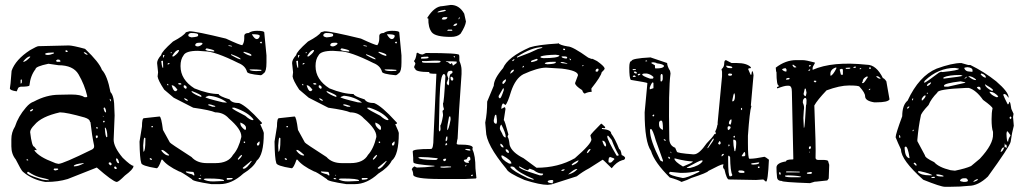

<svg xmlns="http://www.w3.org/2000/svg" viewBox="-20 -714 4088 768"><path d="M133.8 -529.3 254.9 -532.2Q270.5 -532.2 320.3 -518.6Q377 -464.8 387.7 -434.6Q409.2 -412.1 421.9 -345.7Q437.5 -330.1 437.5 -276.4L438.5 -252L434.6 -155.3Q434.6 -126 470.7 -83Q503.9 -50.8 513.7 -50.8V-48.8Q513.7 -37.1 479.5 -11.7Q454.1 13.7 447.3 13.7H446.3Q430.7 11.7 367.2 -43.9Q252 1 251 2Q212.9 13.7 166 13.7H161.1Q108.4 4.9 71.3 -27.3Q64.5 -33.2 43 -76.2Q25.4 -97.7 25.4 -128.9V-157.2Q25.4 -184.6 40 -208Q52.7 -248 84 -284.2Q99.6 -302.7 115.2 -307.6Q166 -335 215.8 -335L259.8 -335.9H265.6Q302.7 -335.9 318.4 -325.2H324.2Q329.1 -325.2 329.1 -329.1Q318.4 -375 293.9 -417Q272.5 -453.1 213.9 -453.1L173.8 -459Q122.1 -448.2 122.1 -437.5Q101.6 -411.1 97.7 -372.1Q95.7 -367.2 62.5 -367.2L56.6 -365.2Q52.7 -365.2 46.9 -348.6Q19.5 -352.5 19.5 -360.4Q21.5 -366.2 26.4 -430.7Q42 -475.6 100.6 -513.7Q127.9 -529.3 133.8 -529.3ZM243.2 -512.7 241.2 -509.8 244.1 -505.9H250L251 -507.8L248 -512.7ZM317.4 -504.9H315.4V-502.9Q323.2 -495.1 329.1 -495.1H330.1V-497.1Q322.3 -504.9 317.4 -504.9ZM161.1 -500V-497.1Q162.1 -494.1 170.9 -494.1Q179.7 -494.1 195.3 -500V-503.9H191.4Q169.9 -503.9 161.1 -500ZM73.2 -468.8V-466.8H74.2Q83 -466.8 100.6 -485.4V-488.3H99.6Q89.8 -488.3 73.2 -468.8ZM209 -475.6 204.1 -471.7 207 -466.8H219.7L222.7 -469.7L216.8 -475.6ZM65.4 -396.5 62.5 -394.5V-379.9H63.5Q67.4 -380.9 67.4 -386.7V-394.5ZM419.9 -318.4H418.9V-316.4Q420.9 -308.6 422.9 -308.6L423.8 -313.5Q421.9 -318.4 419.9 -318.4ZM397.5 -284.2 394.5 -282.2V-279.3Q398.4 -264.6 402.3 -264.6H404.3Q404.3 -277.3 398.4 -284.2ZM111.3 -278.3 100.6 -273.4V-268.6H102.5Q109.4 -268.6 112.3 -276.4V-278.3ZM100.6 -185.5Q107.4 -127 117.2 -127L127 -114.3V-113.3L118.2 -114.3V-111.3Q136.7 -85.9 194.3 -64.5Q201.2 -60.5 213.9 -58.6Q231.4 -58.6 348.6 -116.2Q356.4 -121.1 356.4 -127V-131.8Q347.7 -171.9 341.8 -225.6L339.8 -226.6Q339.8 -237.3 318.4 -244.1Q246.1 -264.6 219.7 -264.6Q145.5 -248 118.2 -214.8Q100.6 -197.3 100.6 -185.5ZM394.5 -249 391.6 -251V-248H394.5ZM398.4 -230.5H392.6V-226.6L395.5 -223.6L398.4 -226.6ZM367.2 -206.1 364.3 -203.1 367.2 -199.2 371.1 -200.2V-203.1L368.2 -206.1ZM402.3 -203.1H399.4V-202.1Q401.4 -165 407.2 -165L409.2 -167V-168.9Q409.2 -189.5 402.3 -203.1ZM364.3 -171.9 363.3 -170.9V-165L366.2 -161.1H367.2L371.1 -165V-170.9L368.2 -171.9ZM447.3 -80.1H444.3V-74.2Q448.2 -61.5 453.1 -61.5H456.1V-64.5Q452.1 -80.1 447.3 -80.1ZM87.9 -77.1 85.9 -75.2V-74.2L87.9 -72.3H92.8V-74.2L89.8 -77.1ZM417 -64.5 414.1 -61.5Q417 -54.7 421.9 -52.7H422.9L426.8 -56.6V-58.6L421.9 -64.5ZM275.4 -50.8V-48.8H279.3Q293 -48.8 315.4 -60.5V-61.5H311.5Q278.3 -57.6 275.4 -50.8ZM438.5 -47.9 436.5 -43.9V-42L440.4 -38.1H444.3L447.3 -40V-42L442.4 -47.9ZM197.3 -40 194.3 -37.1Q196.3 -32.2 202.1 -32.2Q212.9 -34.2 212.9 -37.1V-38.1L210 -40ZM90.8 -26.4 87.9 -22.5Q91.8 -13.7 136.7 0Q151.4 6.8 175.8 6.8V5.9Q175.8 2.9 138.7 -4.9Q117.2 -10.7 93.8 -26.4Z M723.6 -585 738.3 -588.9Q763.7 -588.9 883.8 -559.6Q940.4 -533.2 949.2 -533.2Q957 -543.9 957 -560.5V-562.5V-569.3Q957 -582 974.6 -582Q986.3 -590.8 1007.8 -590.8Q1037.1 -590.8 1037.1 -584L1045.9 -492.2V-463.9Q1045.9 -428.7 1036.1 -421.9Q1027.3 -413.1 1022.5 -413.1Q967.8 -418 967.8 -427.7Q960.9 -451.2 933.6 -461.9Q839.8 -508.8 798.8 -508.8L771.5 -510.7Q722.7 -510.7 713.9 -492.2Q702.1 -476.6 702.1 -450.2V-449.2Q702.1 -395.5 757.8 -360.4Q813.5 -337.9 854.5 -337.9Q854.5 -330.1 898.4 -316.4Q907.2 -301.8 936.5 -301.8Q966.8 -290 1023.4 -227.5L1027.3 -223.6V-219.7Q1027.3 -217.8 1021.5 -217.8V-215.8Q1035.2 -186.5 1035.2 -181.6Q1035.2 -93.8 1006.8 -71.3Q994.1 -44.9 953.1 -19.5Q907.2 22.5 859.4 22.5H825.2Q748 10.7 748 2.9Q703.1 -28.3 696.3 -28.3Q648.4 -50.8 629.9 -75.2H626Q614.3 -41 606.4 -41Q544.9 -50.8 544.9 -62.5Q539.1 -79.1 538.1 -147.5L547.9 -208Q547.9 -241.2 555.7 -241.2L618.2 -248Q625 -248 631.8 -194.3L659.2 -144.5Q659.2 -141.6 746.1 -85.9Q767.6 -61.5 807.6 -61.5H841.8Q893.6 -61.5 912.1 -94.7Q934.6 -119.1 945.3 -166V-168.9Q945.3 -197.3 895.5 -240.2Q874 -264.6 840.8 -264.6Q821.3 -273.4 752.9 -283.2L674.8 -323.2L636.7 -355.5Q612.3 -392.6 610.4 -408.2L612.3 -424.8L608.4 -461.9Q608.4 -475.6 625 -494.1Q625 -505.9 671.9 -547.9Q715.8 -571.3 723.6 -585ZM733.4 -575.2V-571.3Q733.4 -567.4 746.1 -564.5Q772.5 -566.4 772.5 -571.3V-575.2Q772.5 -582 745.1 -582Q737.3 -582 733.4 -575.2ZM988.3 -577.1V-575.2Q999 -557.6 1006.8 -557.6Q1014.6 -557.6 1018.6 -567.4V-571.3Q1018.6 -577.1 988.3 -577.1ZM1022.5 -546.9 1019.5 -543 1022.5 -541H1027.3V-546.9ZM760.7 -532.2Q764.6 -528.3 770.5 -528.3Q780.3 -528.3 791 -539.1L786.1 -543H775.4Q760.7 -543 760.7 -532.2ZM893.6 -533.2V-532.2Q893.6 -529.3 905.3 -528.3H908.2V-529.3Q908.2 -531.2 893.6 -533.2ZM805.7 -520.5 801.8 -516.6Q801.8 -509.8 836.9 -507.8V-510.7Q836.9 -514.6 807.6 -520.5ZM668.9 -490.2V-489.3L670.9 -488.3H674.8Q696.3 -503.9 696.3 -513.7H695.3H693.4Q682.6 -513.7 668.9 -490.2ZM955.1 -506.8 953.1 -504.9Q966.8 -494.1 984.4 -490.2L985.4 -492.2V-494.1Q985.4 -499 957 -506.8ZM665 -504.9 662.1 -503.9 663.1 -502V-501L667 -502V-504.9ZM905.3 -497.1 904.3 -496.1V-494.1Q934.6 -476.6 942.4 -476.6V-477.5Q942.4 -483.4 905.3 -497.1ZM637.7 -494.1H632.8L631.8 -487.3V-484.4L632.8 -482.4L637.7 -492.2ZM627.9 -470.7 625 -469.7Q627 -451.2 629.9 -443.4H632.8V-444.3L631.8 -470.7ZM654.3 -461.9 650.4 -459V-456.1H653.3L658.2 -460V-461.9ZM981.4 -436.5 977.5 -434.6Q985.4 -429.7 1005.9 -429.7L1025.4 -430.7V-434.6Q1007.8 -436.5 989.3 -436.5ZM695.3 -381.8 693.4 -380.9V-378.9L695.3 -376H705.1V-378.9Q704.1 -381.8 695.3 -381.8ZM650.4 -378.9 648.4 -376V-375L650.4 -373H653.3V-376ZM668 -373H667V-371.1Q673.8 -349.6 680.7 -349.6H684.6L689.5 -354.5V-355.5Q676.8 -373 668 -373ZM716.8 -373 714.8 -371.1V-365.2L720.7 -359.4H723.6L726.6 -361.3V-366.2Q722.7 -373 716.8 -373ZM748 -349.6 746.1 -347.7V-346.7Q758.8 -335 784.2 -326.2L786.1 -329.1Q786.1 -335 748 -349.6ZM801.8 -325.2Q801.8 -321.3 871.1 -304.7L883.8 -303.7H886.7V-304.7Q857.4 -327.1 815.4 -331.1Q801.8 -326.2 801.8 -325.2ZM717.8 -321.3H716.8Q716.8 -314.5 729.5 -310.5L731.4 -311.5Q731.4 -316.4 717.8 -321.3ZM813.5 -296.9V-293L830.1 -287.1H840.8V-290Q823.2 -296.9 813.5 -296.9ZM918 -283.2H909.2V-280.3Q915 -274.4 960.9 -251Q980.5 -233.4 991.2 -233.4H992.2L994.1 -236.3Q971.7 -265.6 918 -283.2ZM942.4 -223.6H941.4V-218.8Q941.4 -209 958 -195.3H963.9V-203.1Q963.9 -214.8 942.4 -223.6ZM590.8 -210H585.9V-206.1L587.9 -204.1L591.8 -206.1ZM552.7 -131.8 553.7 -107.4H554.7Q561.5 -111.3 561.5 -153.3V-161.1L559.6 -163.1H557.6Q554.7 -163.1 552.7 -131.8ZM960 -147.5H955.1V-142.6L958 -141.6L960.9 -144.5ZM1015.6 -147.5 1007.8 -139.6V-134.8L1009.8 -131.8H1012.7Q1018.6 -132.8 1018.6 -147.5ZM628.9 -114.3H626V-110.4Q640.6 -91.8 654.3 -91.8H656.2V-94.7Q634.8 -114.3 628.9 -114.3ZM931.6 -79.1V-75.2H933.6Q942.4 -81.1 948.2 -91.8L946.3 -94.7Q938.5 -89.8 931.6 -79.1ZM584 -81.1H579.1V-77.1L584 -74.2L587.9 -75.2V-77.1ZM984.4 -70.3 951.2 -43V-41Q951.2 -39.1 955.1 -39.1Q966.8 -39.1 987.3 -70.3ZM752 -26.4 723.6 -28.3V-26.4Q723.6 -22.5 749 -16.6L752.9 -12.7H757.8Q755.9 -26.4 752 -26.4ZM784.2 -12.7 781.2 -15.6V-11.7H784.2ZM775.4 -2H773.4L777.3 2.9H785.2V2Q784.2 -2 775.4 -2ZM888.7 -2 886.7 0V2.9L888.7 4.9H892.6Q911.1 3.9 911.1 0L908.2 -2ZM794.9 3.9Q808.6 11.7 832 11.7H834L876 9.8V7.8Q873 0 808.6 0Q794.9 0 794.9 3.9Z M1263.7 -585 1278.3 -588.9Q1303.7 -588.9 1423.8 -559.6Q1480.5 -533.2 1489.3 -533.2Q1497.1 -543.9 1497.1 -560.5V-562.5V-569.3Q1497.1 -582 1514.6 -582Q1526.4 -590.8 1547.9 -590.8Q1577.1 -590.8 1577.1 -584L1585.9 -492.2V-463.9Q1585.9 -428.7 1576.2 -421.9Q1567.4 -413.1 1562.5 -413.1Q1507.8 -418 1507.8 -427.7Q1501 -451.2 1473.6 -461.9Q1379.9 -508.8 1338.9 -508.8L1311.5 -510.7Q1262.7 -510.7 1253.9 -492.2Q1242.2 -476.6 1242.2 -450.2V-449.2Q1242.2 -395.5 1297.9 -360.4Q1353.5 -337.9 1394.5 -337.9Q1394.5 -330.1 1438.5 -316.4Q1447.3 -301.8 1476.6 -301.8Q1506.8 -290 1563.5 -227.5L1567.4 -223.6V-219.7Q1567.4 -217.8 1561.5 -217.8V-215.8Q1575.2 -186.5 1575.2 -181.6Q1575.2 -93.8 1546.9 -71.3Q1534.2 -44.9 1493.2 -19.5Q1447.3 22.5 1399.4 22.5H1365.2Q1288.1 10.7 1288.1 2.9Q1243.2 -28.3 1236.3 -28.3Q1188.5 -50.8 1169.9 -75.2H1166Q1154.3 -41 1146.5 -41Q1085 -50.8 1085 -62.5Q1079.1 -79.1 1078.1 -147.5L1087.9 -208Q1087.9 -241.2 1095.7 -241.2L1158.2 -248Q1165 -248 1171.9 -194.3L1199.2 -144.5Q1199.2 -141.6 1286.1 -85.9Q1307.6 -61.5 1347.7 -61.5H1381.8Q1433.6 -61.5 1452.1 -94.7Q1474.6 -119.1 1485.4 -166V-168.9Q1485.4 -197.3 1435.5 -240.2Q1414.1 -264.6 1380.9 -264.6Q1361.3 -273.4 1293 -283.2L1214.8 -323.2L1176.8 -355.5Q1152.3 -392.6 1150.4 -408.2L1152.3 -424.8L1148.4 -461.9Q1148.4 -475.6 1165 -494.1Q1165 -505.9 1211.9 -547.9Q1255.9 -571.3 1263.7 -585ZM1273.4 -575.2V-571.3Q1273.4 -567.4 1286.1 -564.5Q1312.5 -566.4 1312.5 -571.3V-575.2Q1312.5 -582 1285.2 -582Q1277.3 -582 1273.4 -575.2ZM1528.3 -577.1V-575.2Q1539.1 -557.6 1546.9 -557.6Q1554.7 -557.6 1558.6 -567.4V-571.3Q1558.6 -577.1 1528.3 -577.1ZM1562.5 -546.9 1559.6 -543 1562.5 -541H1567.4V-546.9ZM1300.8 -532.2Q1304.7 -528.3 1310.5 -528.3Q1320.3 -528.3 1331.1 -539.1L1326.2 -543H1315.4Q1300.8 -543 1300.8 -532.2ZM1433.6 -533.2V-532.2Q1433.6 -529.3 1445.3 -528.3H1448.2V-529.3Q1448.2 -531.2 1433.6 -533.2ZM1345.7 -520.5 1341.8 -516.6Q1341.8 -509.8 1377 -507.8V-510.7Q1377 -514.6 1347.7 -520.5ZM1209 -490.2V-489.3L1210.9 -488.3H1214.8Q1236.3 -503.9 1236.3 -513.7H1235.4H1233.4Q1222.7 -513.7 1209 -490.2ZM1495.1 -506.8 1493.2 -504.9Q1506.8 -494.1 1524.4 -490.2L1525.4 -492.2V-494.1Q1525.4 -499 1497.1 -506.8ZM1205.1 -504.9 1202.1 -503.9 1203.1 -502V-501L1207 -502V-504.9ZM1445.3 -497.1 1444.3 -496.1V-494.1Q1474.6 -476.6 1482.4 -476.6V-477.5Q1482.4 -483.4 1445.3 -497.1ZM1177.7 -494.1H1172.9L1171.9 -487.3V-484.4L1172.9 -482.4L1177.7 -492.2ZM1168 -470.7 1165 -469.7Q1167 -451.2 1169.9 -443.4H1172.9V-444.3L1171.9 -470.7ZM1194.3 -461.9 1190.4 -459V-456.1H1193.4L1198.2 -460V-461.9ZM1521.5 -436.5 1517.6 -434.6Q1525.4 -429.7 1545.9 -429.7L1565.4 -430.7V-434.6Q1547.9 -436.5 1529.3 -436.5ZM1235.4 -381.8 1233.4 -380.9V-378.9L1235.4 -376H1245.1V-378.9Q1244.1 -381.8 1235.4 -381.8ZM1190.4 -378.9 1188.5 -376V-375L1190.4 -373H1193.4V-376ZM1208 -373H1207V-371.1Q1213.9 -349.6 1220.7 -349.6H1224.6L1229.5 -354.5V-355.5Q1216.8 -373 1208 -373ZM1256.8 -373 1254.9 -371.1V-365.2L1260.7 -359.4H1263.7L1266.6 -361.3V-366.2Q1262.7 -373 1256.8 -373ZM1288.1 -349.6 1286.1 -347.7V-346.7Q1298.8 -335 1324.2 -326.2L1326.2 -329.1Q1326.2 -335 1288.1 -349.6ZM1341.8 -325.2Q1341.8 -321.3 1411.1 -304.7L1423.8 -303.7H1426.8V-304.7Q1397.5 -327.1 1355.5 -331.1Q1341.8 -326.2 1341.8 -325.2ZM1257.8 -321.3H1256.8Q1256.8 -314.5 1269.5 -310.5L1271.5 -311.5Q1271.5 -316.4 1257.8 -321.3ZM1353.5 -296.9V-293L1370.1 -287.1H1380.9V-290Q1363.3 -296.9 1353.5 -296.9ZM1458 -283.2H1449.2V-280.3Q1455.1 -274.4 1501 -251Q1520.5 -233.4 1531.2 -233.4H1532.2L1534.2 -236.3Q1511.7 -265.6 1458 -283.2ZM1482.4 -223.6H1481.4V-218.8Q1481.4 -209 1498 -195.3H1503.9V-203.1Q1503.9 -214.8 1482.4 -223.6ZM1130.9 -210H1126V-206.1L1127.9 -204.1L1131.8 -206.1ZM1092.8 -131.8 1093.8 -107.4H1094.7Q1101.6 -111.3 1101.6 -153.3V-161.1L1099.6 -163.1H1097.7Q1094.7 -163.1 1092.8 -131.8ZM1500 -147.5H1495.1V-142.6L1498 -141.6L1501 -144.5ZM1555.7 -147.5 1547.9 -139.6V-134.8L1549.8 -131.8H1552.7Q1558.6 -132.8 1558.6 -147.5ZM1168.9 -114.3H1166V-110.4Q1180.7 -91.8 1194.3 -91.8H1196.3V-94.7Q1174.8 -114.3 1168.9 -114.3ZM1471.7 -79.1V-75.2H1473.6Q1482.4 -81.1 1488.3 -91.8L1486.3 -94.7Q1478.5 -89.8 1471.7 -79.1ZM1124 -81.1H1119.1V-77.1L1124 -74.2L1127.9 -75.2V-77.1ZM1524.4 -70.3 1491.2 -43V-41Q1491.2 -39.1 1495.1 -39.1Q1506.8 -39.1 1527.3 -70.3ZM1292 -26.4 1263.7 -28.3V-26.4Q1263.7 -22.5 1289.1 -16.6L1293 -12.7H1297.9Q1295.9 -26.4 1292 -26.4ZM1324.2 -12.7 1321.3 -15.6V-11.7H1324.2ZM1315.4 -2H1313.5L1317.4 2.9H1325.2V2Q1324.2 -2 1315.4 -2ZM1428.7 -2 1426.8 0V2.9L1428.7 4.9H1432.6Q1451.2 3.9 1451.2 0L1448.2 -2ZM1335 3.9Q1348.6 11.7 1372.1 11.7H1374L1416 9.8V7.8Q1413.1 0 1348.6 0Q1335 0 1335 3.9Z M1750 -689.5 1783.2 -694.3Q1817.4 -694.3 1836.9 -659.2L1843.8 -627.9Q1841.8 -609.4 1822.3 -579.1Q1809.6 -566.4 1783.2 -566.4Q1721.7 -566.4 1707 -585Q1692.4 -604.5 1693.4 -639.6Q1689.5 -639.6 1689.5 -641.6V-643.6Q1718.8 -689.5 1750 -689.5ZM1730.5 -665V-664.1Q1763.7 -668 1763.7 -672.9L1758.8 -674.8Q1730.5 -669.9 1730.5 -665ZM1747.1 -636.7H1748L1753.9 -635.7H1755.9Q1766.6 -635.7 1769.5 -643.6L1768.6 -645.5H1756.8Q1749 -645.5 1747.1 -636.7ZM1817.4 -645.5 1814.5 -640.6V-636.7H1815.4L1818.4 -640.6V-645.5ZM1793.9 -613.3V-610.4H1797.9Q1804.7 -610.4 1808.6 -617.2V-620.1H1806.6Q1799.8 -620.1 1793.9 -613.3ZM1772.5 -595.7 1769.5 -592.8V-590.8H1787.1L1790 -592.8L1787.1 -595.7ZM1648.4 -502.9H1651.4Q1659.2 -496.1 1670.9 -496.1L1683.6 -502Q1816.4 -502 1816.4 -494.1L1817.4 -487.3V-470.7Q1826.2 -451.2 1826.2 -433.6V-418Q1814.5 -258.8 1810.5 -160.2Q1808.6 -154.3 1806.6 -139.6Q1807.6 -135.7 1815.4 -135.7H1818.4Q1871.1 -135.7 1871.1 -123L1870.1 -121.1V-115.2Q1881.8 -91.8 1881.8 -41L1885.7 -2L1882.8 0L1839.8 2H1742.2Q1632.8 2 1632.8 -15.6Q1632.8 -26.4 1627 -37.1Q1629.9 -43.9 1636.7 -47.9H1639.6Q1643.6 -43.9 1648.4 -43.9H1650.4Q1678.7 -43.9 1717.8 -48.8V-50.8Q1633.8 -56.6 1633.8 -64.5L1632.8 -72.3V-83L1630.9 -108.4Q1630.9 -118.2 1704.1 -118.2Q1713.9 -118.2 1713.9 -162.1L1725.6 -418.9H1723.6Q1696.3 -418.9 1696.3 -422.9Q1696.3 -423.8 1699.2 -425.8Q1640.6 -425.8 1640.6 -439.5Q1636.7 -440.4 1636.7 -447.3L1641.6 -459Q1641.6 -462.9 1635.7 -469.7Q1643.6 -477.5 1646.5 -501ZM1664.1 -483.4V-479.5H1668.9Q1694.3 -479.5 1694.3 -483.4L1692.4 -487.3H1689.5Q1664.1 -487.3 1664.1 -483.4ZM1796.9 -490.2 1793.9 -487.3 1797.9 -484.4H1799.8V-487.3ZM1685.5 -469.7H1668V-466.8Q1668 -462.9 1681.6 -462.9H1692.4H1695.3H1727.5Q1742.2 -462.9 1742.2 -467.8V-468.8Q1742.2 -473.6 1685.5 -469.7ZM1772.5 -468.8 1763.7 -469.7V-467.8Q1770.5 -467.8 1780.3 -458H1782.2Q1784.2 -458 1784.2 -460.9H1786.1Q1790 -460.9 1791 -452.1H1793L1806.6 -461.9V-467.8L1786.1 -468.8ZM1768.6 -414.1 1773.4 -399.4 1766.6 -381.8Q1770.5 -373 1773.4 -373H1774.4L1776.4 -378.9V-384.8Q1776.4 -419.9 1787.1 -419.9L1790 -423.8V-427.7L1787.1 -430.7H1781.2Q1768.6 -430.7 1768.6 -414.1ZM1738.3 -321.3 1735.4 -195.3Q1736.3 -188.5 1738.3 -188.5Q1741.2 -188.5 1742.2 -197.3L1741.2 -211.9Q1746.1 -216.8 1752 -251V-256.8L1750 -270.5Q1755.9 -275.4 1755.9 -277.3Q1752 -288.1 1752 -298.8V-300.8Q1755.9 -300.8 1761.7 -410.2Q1758.8 -418 1755.9 -418Q1741.2 -418 1738.3 -321.3ZM1786.1 -407.2 1782.2 -406.2V-400.4Q1782.2 -394.5 1787.1 -391.6H1790L1793 -395.5V-400.4Q1791 -405.3 1786.1 -407.2ZM1781.2 -248H1776.4Q1768.6 -211.9 1768.6 -194.3H1769.5Q1774.4 -194.3 1782.2 -234.4V-241.2ZM1762.7 -156.2V-149.4H1764.6Q1769.5 -151.4 1769.5 -161.1V-168H1766.6Q1764.6 -168 1762.7 -156.2ZM1764.6 -141.6 1761.7 -137.7V-132.8H1764.6L1768.6 -135.7V-138.7L1765.6 -141.6ZM1842.8 -118.2 1839.8 -117.2Q1845.7 -112.3 1861.3 -111.3V-114.3Q1861.3 -118.2 1848.6 -118.2ZM1846.7 -77.1 1835 -74.2Q1836.9 -62.5 1852.5 -62.5H1855.5V-65.4L1853.5 -68.4Q1853.5 -69.3 1861.3 -74.2V-79.1Q1861.3 -85.9 1857.4 -86.9H1853.5Q1850.6 -85.9 1846.7 -77.1ZM1660.2 -85.9 1653.3 -84V-83Q1661.1 -75.2 1713.9 -74.2H1720.7Q1728.5 -74.2 1730.5 -79.1V-81.1Q1689.5 -85.9 1660.2 -85.9ZM1752 -74.2 1755.9 -69.3Q1764.6 -69.3 1764.6 -79.1H1759.8Q1753.9 -79.1 1752 -74.2ZM1843.8 -54.7 1840.8 -50.8V-48.8H1842.8L1845.7 -52.7V-54.7ZM1768.6 -48.8 1755.9 -47.9H1742.2V-43.9L1755.9 -43L1784.2 -44.9V-47.9H1780.3ZM1868.2 -15.6 1864.3 -12.7V-9.8H1870.1L1871.1 -12.7L1870.1 -15.6Z M2211.9 -540V-542Q2220.7 -533.2 2251 -528.3Q2270.5 -528.3 2333 -483.4L2345.7 -478.5H2350.6L2368.2 -469.7Q2394.5 -451.2 2398.4 -441.4V-439.5Q2398.4 -435.5 2386.7 -424.8Q2383.8 -408.2 2345.7 -360.4V-356.4L2346.7 -346.7Q2333 -346.7 2319.3 -339.8Q2313.5 -339.8 2308.6 -353.5Q2280.3 -371.1 2280.3 -381.8L2292 -413.1Q2292 -431.6 2227.5 -439.5L2164.1 -443.4Q2130.9 -443.4 2073.2 -417Q2042 -400.4 2024.4 -348.6Q2010.7 -302.7 2002 -293.9L1992.2 -300.8Q1985.4 -293.9 1985.4 -278.3L1998 -285.2Q2001 -285.2 2002 -278.3L1995.1 -233.4Q1999 -232.4 2013.7 -175.8L2010.7 -169.9V-166Q2015.6 -161.1 2018.6 -133.8Q2027.3 -104.5 2074.2 -81.1L2126 -43Q2212.9 -43 2279.3 -81.1Q2345.7 -138.7 2345.7 -156.2L2341.8 -170.9V-172.9Q2343.8 -178.7 2384.8 -219.7Q2386.7 -219.7 2400.4 -206.1V-202.1L2396.5 -201.2L2388.7 -202.1H2387.7V-198.2Q2424.8 -195.3 2424.8 -179.7Q2440.4 -159.2 2457 -117.2Q2462.9 -117.2 2466.8 -93.8Q2478.5 -88.9 2480.5 -83Q2480.5 -74.2 2468.8 -73.2Q2446.3 -66.4 2426.8 -41Q2392.6 -75.2 2390.6 -75.2L2336.9 -41Q2310.5 -27.3 2287.1 -8.8L2186.5 23.4L2170.9 25.4Q2139.6 25.4 2078.1 5.9Q2011.7 -22.5 2005.9 -38.1Q1923.8 -136.7 1923.8 -190.4L1920.9 -223.6Q1928.7 -260.7 1928.7 -307.6L1955.1 -371.1Q1955.1 -398.4 1992.2 -441.4Q2010.7 -485.4 2098.6 -524.4Q2131.8 -535.2 2211.9 -540ZM2047.9 -487.3V-483.4L2098.6 -502.9L2130.9 -517.6Q2149.4 -521.5 2149.4 -524.4V-525.4Q2107.4 -525.4 2048.8 -487.3ZM2240.2 -518.6 2234.4 -519.5 2232.4 -518.6V-515.6L2235.4 -513.7H2240.2ZM2142.6 -488.3V-483.4L2153.3 -481.4Q2210.9 -481.4 2217.8 -491.2Q2217.8 -494.1 2202.1 -495.1Q2159.2 -494.1 2142.6 -488.3ZM2238.3 -488.3H2226.6V-487.3Q2226.6 -481.4 2246.1 -479.5L2249 -483.4Q2249 -488.3 2238.3 -488.3ZM2259.8 -479.5H2257.8V-478.5L2260.7 -473.6H2263.7V-476.6ZM2104.5 -469.7V-465.8H2108.4Q2130.9 -470.7 2130.9 -475.6L2127.9 -478.5H2126Q2104.5 -471.7 2104.5 -469.7ZM2034.2 -476.6 2029.3 -472.7V-469.7H2032.2L2038.1 -475.6V-476.6ZM2159.2 -459 2168.9 -457H2169.9Q2201.2 -458 2203.1 -463.9V-466.8H2192.4Q2159.2 -466.8 2159.2 -459ZM2231.4 -465.8H2222.7V-463.9Q2222.7 -460.9 2249 -459V-460.9ZM2314.5 -453.1H2309.6V-449.2H2311.5L2314.5 -452.1ZM2073.2 -451.2 2069.3 -445.3V-444.3H2073.2L2076.2 -448.2ZM2362.3 -429.7V-428.7L2368.2 -426.8H2369.1L2374 -432.6V-437.5L2372.1 -439.5Q2362.3 -439.5 2362.3 -429.7ZM2020.5 -419.9H2022.5Q2036.1 -427.7 2036.1 -435.5Q2024.4 -435.5 2020.5 -419.9ZM1989.3 -381.8V-380.9L1992.2 -377.9H1993.2Q2003.9 -386.7 2003.9 -394.5V-396.5H2002Q1989.3 -389.6 1989.3 -381.8ZM1995.1 -360.4H1992.2L1974.6 -330.1V-325.2L1977.5 -321.3H1980.5Q1984.4 -321.3 1995.1 -353.5ZM1955.1 -233.4V-230.5Q1955.1 -220.7 1963.9 -218.8Q1970.7 -218.8 1965.8 -250L1964.8 -254.9H1961.9Q1959 -254.9 1955.1 -233.4ZM1985.4 -215.8Q1979.5 -210.9 1979.5 -200.2Q1979.5 -195.3 1988.3 -180.7Q1994.1 -164.1 2002.9 -164.1V-167Q2002.9 -181.6 1985.4 -215.8ZM2413.1 -170.9H2409.2V-167Q2409.2 -155.3 2446.3 -91.8L2452.1 -90.8L2455.1 -93.8Q2439.5 -120.1 2426.8 -154.3ZM2389.6 -151.4V-149.4Q2396.5 -127.9 2402.3 -127.9L2404.3 -131.8V-135.7Q2400.4 -151.4 2389.6 -151.4ZM1984.4 -138.7H1981.4V-133.8Q1985.4 -124 1994.1 -124Q1994.1 -131.8 1984.4 -138.7ZM2327.1 -101.6H2329.1Q2334 -102.5 2341.8 -115.2V-118.2Q2332 -118.2 2327.1 -101.6ZM2002.9 -117.2V-111.3Q2007.8 -102.5 2013.7 -102.5H2015.6V-107.4Q2011.7 -117.2 2002.9 -117.2ZM1991.2 -91.8H1985.4V-90.8Q1985.4 -76.2 2016.6 -59.6H2025.4V-61.5Q2025.4 -72.3 1991.2 -91.8ZM2414.1 -71.3V-65.4L2417 -63.5H2422.9Q2425.8 -63.5 2437.5 -77.1V-78.1Q2437.5 -81.1 2420.9 -85.9Q2414.1 -85.9 2414.1 -71.3ZM2266.6 -53.7H2267.6L2269.5 -52.7Q2293.9 -62.5 2293.9 -73.2Q2266.6 -60.5 2266.6 -53.7ZM2021.5 -44.9Q2030.3 -30.3 2091.8 -1L2112.3 4.9H2114.3V2Q2051.8 -24.4 2038.1 -43.9Q2033.2 -47.9 2028.3 -47.9H2023.4Q2021.5 -47.9 2021.5 -44.9ZM2058.6 -47.9H2055.7Q2055.7 -40 2090.8 -28.3L2138.7 -12.7H2148.4L2152.3 -16.6V-19.5H2151.4Q2131.8 -19.5 2115.2 -33.2L2099.6 -39.1H2097.7L2091.8 -33.2H2090.8Q2084 -33.2 2058.6 -47.9ZM2252.9 -16.6H2254.9Q2276.4 -22.5 2289.1 -37.1V-38.1H2287.1Q2277.3 -38.1 2252.9 -16.6ZM2225.6 -31.2V-30.3H2227.5Q2236.3 -30.3 2238.3 -35.2V-37.1Q2225.6 -36.1 2225.6 -31.2ZM2170.9 11.7V12.7Q2170.9 17.6 2191.4 19.5V15.6L2190.4 13.7L2194.3 10.7L2190.4 5.9H2184.6Q2170.9 7.8 2170.9 11.7Z M2582 -484.4 2648.4 -461.9Q2649.4 -447.3 2660.2 -430.7L2662.1 -419.9Q2653.3 -357.4 2657.2 -160.2Q2657.2 -131.8 2680.7 -123L2687.5 -107.4Q2687.5 -101.6 2752 -96.7H2755.9Q2776.4 -96.7 2806.6 -140.6Q2830.1 -164.1 2837.9 -177.7H2842.8V-183.6L2840.8 -188.5Q2846.7 -197.3 2849.6 -214.8H2850.6V-223.6L2868.2 -409.2V-426.8L2866.2 -436.5V-437.5Q2877 -445.3 2877 -461.9Q2877 -472.7 2883.8 -473.6L2906.2 -461.9H2927.7Q2966.8 -461.9 2983.4 -445.3V-441.4Q2972.7 -441.4 2972.7 -437.5L2982.4 -415H2985.4Q2987.3 -429.7 2989.3 -429.7Q2993.2 -424.8 2994.1 -413.1L2983.4 -292L2985.4 -290V-289.1Q2978.5 -268.6 2971.7 -170.9V-142.6Q2971.7 -79.1 2977.5 -79.1H2981.4Q2999 -79.1 3038.1 -86.9Q3042 -85.9 3055.7 -75.2Q3051.8 12.7 3043.9 12.7L3033.2 3.9L3003.9 5.9L2895.5 3.9Q2886.7 3.9 2877.9 -36.1Q2872.1 -41 2872.1 -47.9L2874 -56.6H2871.1Q2863.3 -56.6 2813.5 -30.3Q2810.5 -23.4 2745.1 -2Q2730.5 5.9 2706.1 13.7Q2691.4 4.9 2659.2 -3.9Q2597.7 -64.5 2584 -110.4Q2558.6 -146.5 2558.6 -264.6L2569.3 -378.9V-381.8Q2569.3 -383.8 2502.9 -394.5Q2497.1 -403.3 2497.1 -443.4Q2497.1 -469.7 2505.9 -469.7Q2505.9 -480.5 2582 -484.4ZM2565.4 -472.7 2561.5 -470.7V-468.8H2568.4V-470.7ZM2589.8 -464.8 2585 -462.9V-461.9Q2585 -460.9 2599.6 -453.1Q2599.6 -440.4 2601.6 -440.4H2607.4Q2630.9 -440.4 2635.7 -448.2V-450.2Q2635.7 -457 2606.4 -460.9Q2606.4 -462.9 2594.7 -464.8ZM2523.4 -437.5H2510.7V-434.6L2512.7 -433.6H2515.6L2523.4 -434.6ZM2523.4 -427.7H2515.6V-425.8Q2516.6 -419.9 2526.4 -419.9L2527.3 -421.9V-423.8ZM2886.7 -451.2H2884.8Q2884.8 -441.4 2900.4 -441.4H2906.2L2909.2 -443.4V-444.3Q2909.2 -449.2 2886.7 -451.2ZM2548.8 -416Q2548.8 -410.2 2580.1 -399.4H2589.8Q2593.8 -399.4 2593.8 -406.2Q2583 -417 2567.4 -419.9H2559.6Q2549.8 -419.9 2548.8 -416ZM2536.1 -418.9 2531.2 -417V-414.1L2532.2 -413.1V-412.1Q2541 -414.1 2541 -417V-418.9ZM2622.1 -408.2V-389.6L2625 -387.7Q2630.9 -390.6 2630.9 -399.4V-410.2Q2630.9 -416 2627.9 -418H2626Q2622.1 -417 2622.1 -408.2ZM2514.6 -412.1 2510.7 -408.2 2512.7 -406.2H2520.5L2523.4 -408.2L2519.5 -412.1ZM2895.5 -419.9 2892.6 -417V-415Q2892.6 -411.1 2899.4 -411.1H2900.4Q2907.2 -411.1 2908.2 -415V-417Q2907.2 -419.9 2898.4 -419.9ZM2579.1 -364.3V-356.4L2593.8 -361.3V-381.8L2591.8 -384.8Q2586.9 -384.8 2579.1 -364.3ZM2909.2 -312.5V-308.6H2910.2Q2919.9 -308.6 2919.9 -331.1Q2918.9 -340.8 2917 -340.8Q2914.1 -340.8 2909.2 -312.5ZM2948.2 -282.2H2945.3L2943.4 -278.3Q2945.3 -273.4 2947.3 -273.4H2948.2ZM2596.7 -254.9 2593.8 -255.9 2589.8 -252V-250L2593.8 -248L2596.7 -251ZM2895.5 -219.7 2900.4 -214.8Q2905.3 -216.8 2906.2 -234.4L2905.3 -236.3H2903.3Q2895.5 -230.5 2895.5 -219.7ZM2616.2 -221.7V-214.8Q2616.2 -202.1 2628.9 -195.3H2631.8Q2631.8 -231.4 2626 -231.4H2622.1Q2616.2 -228.5 2616.2 -221.7ZM2893.6 -209 2890.6 -206.1V-197.3L2893.6 -193.4Q2899.4 -196.3 2902.3 -202.1V-206.1L2899.4 -209ZM2583 -198.2 2580.1 -195.3V-191.4Q2580.1 -153.3 2621.1 -72.3Q2628.9 -67.4 2631.8 -67.4V-72.3L2603.5 -151.4Q2590.8 -196.3 2584 -198.2ZM2917 -170.9 2913.1 -167V-166L2917 -163.1L2919.9 -166L2918.9 -170.9ZM2809.6 -123 2810.5 -121.1H2811.5Q2835 -152.3 2835 -157.2V-159.2H2832Q2824.2 -149.4 2809.6 -123ZM2634.8 -157.2V-156.2Q2637.7 -150.4 2642.6 -150.4V-151.4Q2642.6 -157.2 2634.8 -157.2ZM2915 -155.3H2913.1V-149.4Q2913.1 -133.8 2918 -109.4H2920.9Q2924.8 -124 2924.8 -137.7V-144.5Q2924.8 -155.3 2915 -155.3ZM2862.3 -145.5 2858.4 -150.4Q2852.5 -142.6 2852.5 -138.7L2857.4 -135.7H2858.4L2862.3 -138.7ZM2895.5 -135.7H2893.6V-128.9H2895.5L2898.4 -131.8V-134.8ZM2663.1 -107.4H2662.1V-104.5L2664.1 -101.6H2665V-104.5ZM2957 -106.4 2947.3 -91.8V-88.9H2957L2960.9 -91.8V-96.7Q2960.9 -105.5 2957 -106.4ZM2866.2 -89.8V-88.9H2868.2L2875 -94.7V-98.6Q2866.2 -98.6 2866.2 -89.8ZM2895.5 -91.8 2892.6 -88.9V-77.1Q2892.6 -8.8 2899.4 -8.8H2902.3Q2909.2 -9.8 2909.2 -14.6Q2901.4 -28.3 2900.4 -85.9ZM2656.2 -86.9H2653.3V-83Q2654.3 -79.1 2660.2 -79.1V-83ZM2680.7 -80.1H2677.7V-79.1Q2677.7 -68.4 2711.9 -47.9Q2751 -63.5 2751 -67.4V-68.4Q2725.6 -68.4 2680.7 -80.1ZM2727.5 -43.9V-42H2739.3Q2777.3 -50.8 2790 -68.4V-72.3H2785.2Q2779.3 -72.3 2727.5 -43.9ZM3015.6 -64.5 2985.4 -60.5V-56.6L2991.2 -55.7H2995.1Q3016.6 -56.6 3016.6 -62.5V-64.5ZM3015.6 -47.9H3011.7V-42H3015.6L3018.6 -43.9V-45.9Q3018.6 -47.9 3015.6 -47.9ZM2936.5 -32.2 2933.6 -30.3V-27.3Q2935.5 -22.5 2945.3 -22.5H2955.1L2958 -24.4V-26.4Q2958 -31.2 2945.3 -32.2ZM2709 -22.5H2701.2L2662.1 -26.4H2660.2L2656.2 -22.5V-21.5Q2656.2 -12.7 2710.9 -2Q2727.5 -2 2776.4 -26.4L2777.3 -27.3V-30.3H2770.5Q2741.2 -22.5 2709 -22.5Z M3447.3 -455.1Q3485.4 -455.1 3511.7 -401.4Q3516.6 -401.4 3525.4 -388.7L3538.1 -316.4Q3531.2 -304.7 3486.3 -304.7H3476.6Q3440.4 -310.5 3440.4 -329.1Q3440.4 -342.8 3418 -367.2Q3415 -372.1 3376 -372.1Q3338.9 -372.1 3286.1 -352.5Q3249 -313.5 3237.3 -292Q3244.1 -125 3242.2 -83Q3242.2 -74.2 3253.9 -74.2H3277.3Q3293 -73.2 3293 -68.4V-67.4L3296.9 -54.7L3294.9 0L3289.1 7.8L3243.2 12.7H3239.3L3219.7 18.6Q3107.4 14.6 3107.4 9.8Q3087.9 9.8 3087.9 -7.8Q3085.9 -25.4 3085.9 -43.9Q3085.9 -62.5 3124 -68.4Q3124 -76.2 3150.4 -76.2L3153.3 -77.1V-79.1L3147.5 -346.7Q3147.5 -371.1 3134.8 -371.1H3128.9Q3117.2 -371.1 3089.8 -360.4L3087.9 -362.3V-364.3Q3087.9 -366.2 3095.7 -369.1V-371.1Q3085.9 -371.1 3085.9 -425.8Q3084 -425.8 3083 -443.4Q3122.1 -473.6 3165 -473.6H3189.5Q3204.1 -473.6 3239.3 -463.9V-460.9Q3230.5 -447.3 3230.5 -441.4V-434.6Q3309.6 -469.7 3447.3 -455.1ZM3191.4 -307.6V-302.7Q3196.3 -293 3196.3 -282.2Q3195.3 -278.3 3193.4 -242.2L3195.3 -203.1H3196.3Q3199.2 -203.1 3204.1 -293.9Q3206.1 -293.9 3206.1 -313.5Q3205.1 -322.3 3201.2 -322.3H3199.2Q3191.4 -317.4 3191.4 -307.6ZM3132.8 -12.7 3120.1 -11.7V-9.8Q3120.1 -4.9 3148.4 -4.9H3177.7L3184.6 -5.9Q3184.6 -10.7 3132.8 -12.7ZM3301.8 -413.1V-411.1Q3310.5 -411.1 3325.2 -439.5V-444.3H3324.2Q3298.8 -436.5 3301.8 -413.1ZM3427.7 -381.8H3432.6Q3437.5 -382.8 3451.2 -405.3V-406.2Q3451.2 -408.2 3447.3 -408.2Q3430.7 -400.4 3430.7 -387.7Q3429.7 -387.7 3427.7 -381.8ZM3203.1 -359.4H3199.2L3194.3 -338.9Q3194.3 -334 3200.2 -329.1H3201.2Q3204.1 -329.1 3206.1 -342.8ZM3338.9 -434.6 3343.8 -415H3351.6V-435.5L3348.6 -438.5H3345.7Q3338.9 -437.5 3338.9 -434.6ZM3126 -28.3 3124 -26.4 3125 -24.4H3178.7V-27.3L3145.5 -28.3ZM3108.4 -435.5Q3116.2 -427.7 3125 -427.7L3126 -429.7V-436.5L3122.1 -441.4Q3108.4 -439.5 3108.4 -435.5ZM3207 -21.5 3210 -18.6H3224.6L3228.5 -22.5Q3228.5 -24.4 3223.6 -26.4Q3207 -24.4 3207 -21.5ZM3488.3 -409.2H3485.4V-407.2Q3493.2 -399.4 3499 -399.4H3502V-401.4Q3494.1 -409.2 3488.3 -409.2ZM3153.3 -455.1H3150.4V-451.2L3156.2 -444.3H3165V-446.3ZM3124 -397.5V-395.5H3127Q3137.7 -395.5 3138.7 -399.4L3136.7 -402.3H3134.8Q3126 -402.3 3124 -397.5ZM3374 -443.4 3362.3 -442.4V-441.4L3364.3 -438.5H3374Q3380.9 -438.5 3381.8 -442.4L3379.9 -443.4ZM3219.7 -128.9 3215.8 -126V-118.2H3219.7L3223.6 -121.1V-127L3221.7 -128.9ZM3102.5 -22.5 3098.6 -26.4 3096.7 -22.5V-18.6L3098.6 -15.6H3102.5ZM3239.3 -391.6 3235.4 -390.6V-387.7L3239.3 -384.8H3242.2L3245.1 -387.7V-390.6ZM3393.6 -444.3V-442.4H3400.4L3404.3 -445.3L3401.4 -448.2Q3393.6 -446.3 3393.6 -444.3ZM3458 -444.3 3456.1 -442.4V-441.4L3458 -438.5H3461.9L3463.9 -441.4V-442.4L3461.9 -444.3ZM3220.7 -454.1 3215.8 -452.1V-448.2H3220.7L3223.6 -452.1ZM3217.8 -436.5 3213.9 -433.6V-431.6L3215.8 -429.7L3220.7 -433.6V-436.5ZM3455.1 -355.5V-353.5H3457L3460.9 -356.4V-359.4H3460Q3455.1 -356.4 3455.1 -355.5ZM3421.9 -441.4 3418 -438.5V-437.5H3422.9L3424.8 -439.5V-441.4ZM3219.7 -107.4H3217.8V-103.5H3219.7Z M3825.2 -461.9 3852.5 -454.1H3861.3Q3917 -426.8 3964.8 -388.7Q4014.6 -345.7 4014.6 -324.2H4012.7Q4004.9 -337.9 3997.1 -337.9H3996.1Q3993.2 -337.9 3993.2 -334Q3997.1 -323.2 4010.7 -296.9H4012.7Q4014.6 -296.9 4017.6 -306.6H4018.6Q4021.5 -305.7 4025.4 -278.3L4034.2 -258.8L4032.2 -246.1L4035.2 -210.9Q4028.3 -186.5 4022.5 -146.5Q4018.6 -127.9 3931.6 -7.8Q3892.6 29.3 3855.5 29.3Q3821.3 33.2 3778.3 33.2H3759.8Q3743.2 33.2 3672.9 4.9Q3584 -74.2 3584 -116.2Q3571.3 -142.6 3562.5 -165Q3562.5 -177.7 3588.9 -249Q3588.9 -293.9 3610.4 -311.5Q3656.2 -410.2 3726.6 -439.5Q3788.1 -461.9 3825.2 -461.9ZM3649.4 -155.3V-149.4Q3663.1 -123 3679.7 -92.8Q3679.7 -83 3716.8 -65.4Q3734.4 -44.9 3782.2 -33.2L3799.8 -31.2Q3842.8 -40 3864.3 -49.8L3899.4 -79.1Q3954.1 -137.7 3952.1 -177.7V-186.5Q3946.3 -202.1 3946.3 -237.3Q3946.3 -264.6 3950.2 -280.3Q3950.2 -287.1 3912.1 -314.5Q3884.8 -353.5 3855.5 -362.3H3843.8Q3729.5 -357.4 3729.5 -343.8Q3704.1 -318.4 3694.3 -293.9Q3663.1 -260.7 3663.1 -250Q3654.3 -210 3649.4 -155.3ZM3679.7 -391.6 3676.8 -386.7V-382.8Q3682.6 -382.8 3736.3 -423.8L3744.1 -426.8L3750 -425.8Q3815.4 -432.6 3815.4 -438.5V-439.5L3799.8 -442.4Q3733.4 -442.4 3679.7 -391.6ZM3755.9 -371.1V-370.1L3757.8 -367.2H3771.5L3840.8 -382.8V-384.8L3822.3 -388.7Q3755.9 -380.9 3755.9 -371.1ZM3602.5 -127.9 3598.6 -125V-118.2Q3600.6 -85 3617.2 -81.1L3618.2 -82V-83Q3611.3 -127.9 3602.5 -127.9ZM3753.9 -404.3V-399.4Q3830.1 -408.2 3830.1 -411.1L3822.3 -414.1H3821.3Q3774.4 -414.1 3753.9 -404.3ZM3836.9 -441.4Q3841.8 -427.7 3858.4 -427.7L3868.2 -426.8L3870.1 -427.7V-432.6Q3870.1 -443.4 3849.6 -445.3Q3836.9 -444.3 3836.9 -441.4ZM3659.2 -29.3H3652.3V-25.4Q3665 -12.7 3698.2 -12.7H3709Q3704.1 -19.5 3659.2 -29.3ZM3820.3 6.8V8.8Q3820.3 11.7 3835 13.7Q3851.6 13.7 3851.6 8.8V6.8Q3850.6 2.9 3844.7 -1H3835.9Q3825.2 -1 3820.3 6.8ZM4005.9 -178.7Q4006.8 -149.4 4010.7 -147.5H4012.7Q4012.7 -158.2 4021.5 -170.9V-173.8L4010.7 -188.5H4008.8Q4006.8 -188.5 4005.9 -178.7ZM3941.4 -346.7H3937.5Q3943.4 -334 3965.8 -325.2H3969.7L3972.7 -328.1V-329.1Q3956.1 -346.7 3941.4 -346.7ZM3919.9 -377V-375Q3922.9 -363.3 3947.3 -350.6H3950.2L3952.1 -353.5V-354.5Q3947.3 -361.3 3919.9 -377ZM3855.5 -409.2 3853.5 -408.2Q3872.1 -393.6 3882.8 -393.6L3883.8 -395.5V-396.5Q3868.2 -409.2 3855.5 -409.2ZM3725.6 -16.6V-13.7Q3725.6 -7.8 3752.9 -7.8L3753.9 -8.8V-10.7Q3741.2 -16.6 3725.6 -16.6ZM3905.3 -419.9 3902.3 -417Q3913.1 -403.3 3923.8 -403.3Q3923.8 -414.1 3907.2 -419.9ZM3667 -319.3V-312.5H3669.9Q3682.6 -324.2 3682.6 -331.1V-332H3677.7Q3671.9 -328.1 3667 -319.3ZM3887.7 -364.3Q3893.6 -354.5 3901.4 -354.5L3902.3 -356.4V-358.4Q3902.3 -367.2 3894.5 -367.2Q3887.7 -366.2 3887.7 -364.3ZM3982.4 -107.4V-106.4Q3990.2 -106.4 3996.1 -122.1V-124H3993.2Q3987.3 -124 3982.4 -107.4ZM3687.5 -370.1Q3696.3 -370.1 3704.1 -381.8V-384.8Q3687.5 -379.9 3687.5 -370.1ZM3998 -125H4002.9L4006.8 -122.1Q4007.8 -137.7 4002 -135.7H4000L3999 -142.6ZM3873 13.7H3874Q3891.6 7.8 3891.6 3.9L3889.6 2Q3876 6.8 3873 13.7ZM3638.7 -63.5 3634.8 -61.5V-59.6L3642.6 -51.8H3646.5Q3646.5 -58.6 3638.7 -63.5ZM3705.1 -2.9V-2H3717.8L3719.7 -3.9L3717.8 -6.8H3715.8Q3706.1 -6.8 3705.1 -2.9ZM4021.5 -248 4018.6 -245.1V-241.2L4021.5 -237.3L4025.4 -241.2V-245.1L4022.5 -248ZM3608.4 -279.3Q3613.3 -279.3 3617.2 -286.1V-288.1Q3608.4 -288.1 3608.4 -279.3ZM3578.1 -173.8 3576.2 -170.9Q3577.1 -162.1 3579.1 -162.1L3581.1 -163.1V-168L3579.1 -173.8ZM3838.9 -399.4V-398.4L3848.6 -406.2L3846.7 -407.2Q3836.9 -401.4 3838.9 -399.4ZM3627.9 -312.5H3628.9Q3632.8 -313.5 3632.8 -320.3H3630.9Q3627.9 -318.4 3627.9 -312.5ZM3633.8 -195.3 3629.9 -191.4V-189.5H3632.8L3634.8 -192.4V-195.3ZM3691.4 -342.8H3687.5V-338.9H3689.5L3691.4 -340.8Z"/></svg>

Font: Love Ya Like A Sister
Style: Regular
Weight: 400
Designer: Kimberly Geswein
Foundry: Kimberly Geswein
Version: Version 1.002 2007